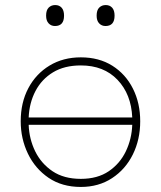

<svg xmlns="http://www.w3.org/2000/svg" viewBox="-20 -731 637 760"><path d="M300 9Q225.5 9 172.2 -27.2Q119 -63.5 90.5 -122.8Q62 -182 62 -251Q62 -325 92.2 -382Q122.5 -439 176.2 -471.5Q230 -504 300 -504Q372 -504 424.8 -470.8Q477.5 -437.5 506.2 -380.2Q535 -323 535 -251Q535 -178.5 505.8 -119.5Q476.5 -60.5 423.5 -25.8Q370.5 9 300 9ZM300 -472Q235 -472 190 -444.8Q145 -417.5 120.5 -370.8Q96 -324 93.5 -266H503.5Q499.5 -358 445.2 -415Q391 -472 300 -472ZM300 -23Q366 -23 410.5 -53.2Q455 -83.5 478.2 -132.2Q501.5 -181 503.5 -237H93.5Q95.5 -181 119.2 -132.2Q143 -83.5 188 -53.2Q233 -23 300 -23ZM397.5 -628Q382.5 -628 372.5 -638.5Q362.5 -649 362.5 -669Q362.5 -691 372.8 -701Q383 -711 398.5 -711Q414.5 -711 424 -700.5Q433.5 -690 433.5 -669Q433.5 -628 397.5 -628ZM197.5 -628Q182.5 -628 172.5 -638.5Q162.5 -649 162.5 -669Q162.5 -691 172.8 -701Q183 -711 198.5 -711Q214.5 -711 224 -700.5Q233.5 -690 233.5 -669Q233.5 -628 197.5 -628Z"/></svg>

Font: Heraclito Thin
Style: Regular
Weight: 100
Designer: Kostas Bartsokas (font) & Cristiano Sobral (main changes)
Foundry: Kostas Bartsokas (font) & Cristiano Sobral (main changes)
Version: Version 1.00;July 8, 2020;FontCreator 13.0.0.2655 64-bit